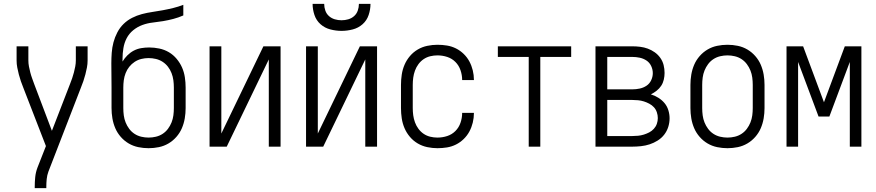

<svg xmlns="http://www.w3.org/2000/svg" viewBox="-20 -760 4540 995"><path d="M160 215V208Q160 183 162.5 158Q165 133 174 109L218 -3L101 -305Q94 -322 88 -339.5Q82 -357 77.5 -374.5Q73 -392 69.5 -410Q66 -428 66 -447V-520H127V-447Q127 -431 130 -415.5Q133 -400 137 -384.5Q141 -369 146.5 -354Q152 -339 157 -325L249 -82L343 -325Q349 -340 354 -354.5Q359 -369 363 -384.5Q367 -400 370 -415.5Q373 -431 373 -447V-520H434V-447Q434 -428 430.5 -410Q427 -392 422.5 -374.5Q418 -357 412 -339.5Q406 -322 399 -305L231 129Q224 148 222 168Q220 188 220 208V215Z M750 8Q723 8 696.5 2.5Q670 -3 647 -16.5Q624 -30 606 -50.5Q588 -71 577.5 -95.5Q567 -120 562.5 -146.5Q558 -173 558 -200V-306Q558 -338 557.5 -369Q557 -400 557 -432Q557 -459 559 -486.5Q561 -514 568 -540.5Q575 -567 588 -592Q601 -617 620.5 -636Q640 -655 664.5 -667.5Q689 -680 715.5 -687Q742 -694 769.5 -698Q797 -702 824 -707Q851 -712 877.5 -718.5Q904 -725 930 -735V-680Q905 -669 878.5 -662Q852 -655 825 -650.5Q798 -646 771 -643Q744 -640 718 -630.5Q692 -621 670.5 -603.5Q649 -586 636.5 -562Q624 -538 619.5 -510.5Q615 -483 615 -456V-441Q625 -458 640 -473Q655 -488 673 -497.5Q691 -507 711.5 -510.5Q732 -514 753 -514Q779 -514 805.5 -508.5Q832 -503 855 -489.5Q878 -476 895.5 -455Q913 -434 923.5 -410Q934 -386 938 -359.5Q942 -333 942 -306V-200Q942 -173 937.5 -146.5Q933 -120 922.5 -95.5Q912 -71 894 -50.5Q876 -30 853 -16.5Q830 -3 803.5 2.5Q777 8 750 8ZM750 -47Q769 -47 788 -51.5Q807 -56 823 -66.5Q839 -77 850.5 -92.5Q862 -108 869 -125.5Q876 -143 878.5 -162Q881 -181 881 -200V-306Q881 -325 878.5 -344Q876 -363 869 -381Q862 -399 850.5 -414Q839 -429 823 -439.5Q807 -450 788 -454.5Q769 -459 750 -459Q731 -459 712.5 -454.5Q694 -450 678 -439.5Q662 -429 650 -414Q638 -399 631 -381Q624 -363 621.5 -344Q619 -325 619 -306V-200Q619 -181 621.5 -162Q624 -143 631 -125.5Q638 -108 649.5 -92.5Q661 -77 677 -66.5Q693 -56 712 -51.5Q731 -47 750 -47Z M1066 0V-520H1127V-68L1345 -520H1434V0H1373V-452L1155 0Z M1566 0V-520H1627V-68L1845 -520H1934V0H1873V-452L1655 0ZM1750 -600Q1721 -600 1692 -607.5Q1663 -615 1641 -634.5Q1619 -654 1609.5 -682.5Q1600 -711 1600 -740H1660Q1660 -722 1666 -705Q1672 -688 1685 -676.5Q1698 -665 1715 -660Q1732 -655 1750 -655Q1768 -655 1785 -660Q1802 -665 1815 -676.5Q1828 -688 1834 -705Q1840 -722 1840 -740H1900Q1900 -711 1890.5 -682.5Q1881 -654 1859 -634.5Q1837 -615 1808 -607.5Q1779 -600 1750 -600Z M2247 8Q2221 8 2194.5 2.5Q2168 -3 2145 -16.5Q2122 -30 2104.5 -50.5Q2087 -71 2076.5 -95.5Q2066 -120 2062 -146.5Q2058 -173 2058 -200V-320Q2058 -347 2062 -373.5Q2066 -400 2076.5 -424.5Q2087 -449 2104.5 -469.5Q2122 -490 2145 -503.5Q2168 -517 2194.5 -522.5Q2221 -528 2247 -528Q2272 -528 2296.5 -524Q2321 -520 2343 -509Q2365 -498 2383 -480.5Q2401 -463 2412.5 -441.5Q2424 -420 2430 -395.5Q2436 -371 2436 -346V-345H2375V-346Q2375 -371 2366.5 -396Q2358 -421 2340 -439Q2322 -457 2297.5 -465Q2273 -473 2247 -473Q2228 -473 2209.5 -468.5Q2191 -464 2175.5 -453.5Q2160 -443 2148.5 -427.5Q2137 -412 2130.5 -394Q2124 -376 2121.5 -357.5Q2119 -339 2119 -320V-200Q2119 -181 2121.5 -162.5Q2124 -144 2130.5 -126Q2137 -108 2148.5 -92.5Q2160 -77 2175.5 -66.5Q2191 -56 2209.5 -51.5Q2228 -47 2247 -47Q2273 -47 2297.5 -55Q2322 -63 2340 -81Q2358 -99 2366.5 -124Q2375 -149 2375 -174V-175H2436V-174Q2436 -149 2430 -124.5Q2424 -100 2412.5 -78.5Q2401 -57 2383 -39.5Q2365 -22 2343 -11Q2321 0 2296.5 4Q2272 8 2247 8Z M2720 0V-465H2560V-520H2940V-465H2780V0Z M3066 0V-520H3257Q3277 -520 3297.5 -517.5Q3318 -515 3337 -508Q3356 -501 3373 -489Q3390 -477 3402 -460Q3414 -443 3419 -423Q3424 -403 3424 -382Q3424 -365 3420 -347.5Q3416 -330 3406.5 -315.5Q3397 -301 3383 -290Q3369 -279 3353 -271Q3373 -265 3391.5 -253.5Q3410 -242 3423.5 -226Q3437 -210 3443.5 -189Q3450 -168 3450 -147Q3450 -124 3443 -102Q3436 -80 3422 -62Q3408 -44 3388 -31.5Q3368 -19 3346.5 -12Q3325 -5 3302 -2.5Q3279 0 3257 0ZM3257 -297Q3276 -297 3295 -301Q3314 -305 3330 -315.5Q3346 -326 3354.5 -344Q3363 -362 3363 -381Q3363 -400 3354.5 -418Q3346 -436 3330 -446.5Q3314 -457 3295 -461Q3276 -465 3257 -465H3127V-297ZM3127 -55H3257Q3272 -55 3287 -56.5Q3302 -58 3316.5 -62.5Q3331 -67 3344.5 -74Q3358 -81 3368.5 -92.5Q3379 -104 3384 -118.5Q3389 -133 3389 -148Q3389 -163 3384 -178Q3379 -193 3369 -204Q3359 -215 3345 -222.5Q3331 -230 3316.5 -234.5Q3302 -239 3287 -240.5Q3272 -242 3257 -242H3127Z M3750 8Q3723 8 3696.5 2.5Q3670 -3 3647 -16.5Q3624 -30 3606 -50.5Q3588 -71 3577.5 -95.5Q3567 -120 3562.5 -146.5Q3558 -173 3558 -200V-320Q3558 -347 3562.5 -373.5Q3567 -400 3577.5 -424.5Q3588 -449 3606 -469.5Q3624 -490 3647 -503.5Q3670 -517 3696.5 -522.5Q3723 -528 3750 -528Q3777 -528 3803.5 -522.5Q3830 -517 3853 -503.5Q3876 -490 3894 -469.5Q3912 -449 3922.5 -424.5Q3933 -400 3937.5 -373.5Q3942 -347 3942 -320V-200Q3942 -173 3937.5 -146.5Q3933 -120 3922.5 -95.5Q3912 -71 3894 -50.5Q3876 -30 3853 -16.5Q3830 -3 3803.5 2.5Q3777 8 3750 8ZM3750 -47Q3769 -47 3788 -51.5Q3807 -56 3823 -66.5Q3839 -77 3850.5 -92.5Q3862 -108 3869 -125.5Q3876 -143 3878.5 -162Q3881 -181 3881 -200V-320Q3881 -339 3878.5 -358Q3876 -377 3869 -394.5Q3862 -412 3850.5 -427.5Q3839 -443 3823 -453.5Q3807 -464 3788 -468.5Q3769 -473 3750 -473Q3731 -473 3712 -468.5Q3693 -464 3677 -453.5Q3661 -443 3649.5 -427.5Q3638 -412 3631 -394.5Q3624 -377 3621.5 -358Q3619 -339 3619 -320V-200Q3619 -181 3621.5 -162Q3624 -143 3631 -125.5Q3638 -108 3649.5 -92.5Q3661 -77 3677 -66.5Q3693 -56 3712 -51.5Q3731 -47 3750 -47Z M4056 0V-520H4142L4250 -230L4358 -520H4444V0H4384V-439L4278 -156H4222L4116 -439V0Z"/></svg>

Font: Iosevka Curly Light
Style: Regular
Weight: 300
Monospace: yes
Designer: Belleve Invis
Foundry: Belleve Invis
Version: Version 22.1.2; ttfautohint (v1.8.4)